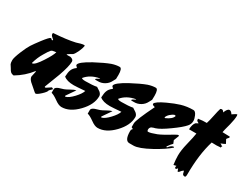

<svg xmlns="http://www.w3.org/2000/svg" viewBox="-73 -1097 2044 1603"><g transform="rotate(30 949.0 -296.0)"><path d="M467 -498Q464 -476 448 -441Q432 -406 418 -393Q401 -385 371 -364Q381 -359 410 -362Q441 -354 441 -333Q441 -287 405 -186Q377 -113 349 -40L352 -35H360L404 -64L417 -58V-52Q401 -38 393 -28Q392 -13 358 18.5Q324 50 310 50Q305 50 270 18Q251 1 232 -15Q210 -37 210 -57Q210 -62 222 -112L217 -113Q161 -40 77 10Q56 8 45 -3Q38 -9 26 -31Q17 -45 8 -59Q3 -70 3 -96Q3 -119 30 -185Q55 -245 73 -273Q91 -301 129 -351Q178 -415 189 -415H195L206 -405L212 -407L214 -412Q203 -422 192.5 -432Q182 -442 183 -457L186 -462Q312 -470 390 -488Q408 -494 428 -499.5Q448 -505 464 -505ZM289 -336Q277 -335 253 -330Q240 -325 225 -301Q214 -283 203 -265Q174 -218 157 -157L161 -155Q186 -157 235 -233Q280 -302 289 -336Z M832 -392Q828 -387 818 -366Q803 -335 773 -317Q743 -299 709 -300H683V-306Q683 -310 716 -327L712 -329Q628 -314 582 -257Q588 -248 619 -248Q689 -248 728 -256Q761 -235 763 -233Q783 -216 783 -197Q783 -117 708 -39Q633 39 554 39Q526 39 488 11Q446 -19 424 -23V-59Q424 -75 454 -87Q457 -88 499 -101Q513 -106 545 -124Q574 -141 593 -144L535 -60V-55L540 -52Q570 -60 610 -102.5Q650 -145 660 -177Q574 -170 552 -170Q485 -170 454 -197Q456 -240 463 -258Q472 -286 501 -306V-312Q487 -322 487 -329Q487 -357 595 -416Q681 -462 736 -482Q776 -495 809 -495Q833 -495 833 -429Q833 -439 832 -392Z M1180 -392Q1176 -387 1166 -366Q1151 -335 1121 -317Q1091 -299 1057 -300H1031V-306Q1031 -310 1064 -327L1060 -329Q976 -314 930 -257Q936 -248 967 -248Q1037 -248 1076 -256Q1109 -235 1111 -233Q1131 -216 1131 -197Q1131 -117 1056 -39Q981 39 902 39Q874 39 836 11Q794 -19 772 -23V-59Q772 -75 802 -87Q805 -88 847 -101Q861 -106 893 -124Q922 -141 941 -144L883 -60V-55L888 -52Q918 -60 958 -102.5Q998 -145 1008 -177Q922 -170 900 -170Q833 -170 802 -197Q804 -240 811 -258Q820 -286 849 -306V-312Q835 -322 835 -329Q835 -357 943 -416Q1029 -462 1084 -482Q1124 -495 1157 -495Q1181 -495 1181 -429Q1181 -439 1180 -392Z M1567 -410Q1567 -381 1547 -358Q1517 -323 1441 -269Q1362 -212 1322 -200Q1310 -198 1289 -189Q1274 -179 1274 -159Q1274 -151 1280 -144H1288Q1306 -144 1362 -165Q1400 -180 1492 -236Q1510 -248 1522 -247L1524 -240L1505 -191L1517 -162Q1501 -148 1478 -114L1485 -109Q1513 -145 1535 -143L1537 -137Q1486 -92 1393 -41Q1287 17 1236 17H1196Q1151 17 1151 -74Q1151 -90 1163 -100L1146 -109V-145Q1146 -179 1230 -350L1207 -358L1203 -368Q1209 -391 1295 -431Q1360 -461 1407 -475Q1461 -491 1522 -491Q1541 -491 1555 -459Q1567 -432 1567 -410ZM1418 -374 1406 -377Q1387 -371 1367.5 -353Q1348 -335 1343 -316L1351 -314Q1410 -340 1418 -374Z M1672 -453Q1681 -479 1692 -533Q1703 -587 1711 -611Q1716 -613 1723 -615Q1738 -615 1746 -597Q1763 -642 1783 -642Q1799 -642 1814 -618Q1849 -642 1854 -642H1857Q1860 -633 1860 -631Q1860 -596 1846 -541Q1826 -468 1824 -452Q1873 -450 1895 -450Q1897 -447 1897 -443Q1897 -439 1888.5 -431Q1880 -423 1879 -417Q1880 -416 1898 -381Q1887 -374 1856 -362Q1864 -359 1879 -348L1884 -346L1874 -340L1878 -334Q1838 -329 1789 -332Q1746 -192 1746 0Q1746 27 1736 27Q1714 27 1711.5 8Q1709 -11 1703 -12Q1689 -2 1675 17Q1668 21 1664 21Q1663 21 1654 -5Q1645 8 1638 8Q1629 8 1629 -2Q1629 -9 1632 -16L1606 -10Q1599 -61 1599 -97Q1599 -147 1616 -216Q1637 -301 1641 -333H1570Q1571 -381 1591 -403Q1599 -407 1614 -416L1594 -428L1590 -447Q1634 -454 1672 -453Z"/></g></svg>

Font: Ode an Erik AH
Style: Regular
Weight: 400
Designer: Andreas Höfeld
Foundry: Fontgrube AH
Version: Version 2.00